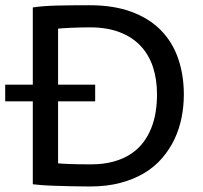

<svg xmlns="http://www.w3.org/2000/svg" viewBox="-20 -690 763 720"><path d="M-0.5 -372.6H103V-662.1Q141.1 -668 196 -669.2Q251 -670.4 315.4 -670.4Q406.7 -670.4 473.6 -645.5Q540.5 -620.6 584 -575.9Q627.4 -531.2 648.4 -469.7Q669.4 -408.2 669.4 -335.4Q669.4 -291.5 660.9 -248.8Q652.3 -206.1 634.3 -168Q616.2 -129.9 588.1 -97.2Q560.1 -64.5 521 -41Q481.9 -17.6 431.4 -4.2Q380.9 9.3 317.9 9.3Q285.6 9.3 251.7 8.5Q217.8 7.8 188.2 6.8Q158.7 5.9 136 4.2Q113.3 2.4 103 1V-310.1H-0.5ZM317.9 -587.4Q297.9 -587.4 279.3 -586.9Q260.7 -586.4 244.6 -585.7Q228.5 -585 216.3 -584.2Q204.1 -583.5 197.8 -582.5V-372.6H336.9V-310.1H197.8V-77.6Q207.5 -76.2 239.3 -75Q271 -73.7 321.3 -73.7Q368.7 -73.7 405.5 -84Q442.4 -94.2 470 -112.3Q497.6 -130.4 516.4 -155Q535.2 -179.7 546.9 -208.7Q558.6 -237.8 563.7 -270Q568.8 -302.2 568.8 -335.4Q568.8 -392.6 553.5 -439Q538.1 -485.4 506.8 -518.3Q475.6 -551.3 428.5 -569.3Q381.3 -587.4 317.9 -587.4Z"/></svg>

Font: PT Astra Sans
Style: Regular
Weight: 400
Designer: A.Korolkova, I. Chaeva
Foundry: ParaType Ltd
Version: Version 1.001; ttfautohint (v1.6)